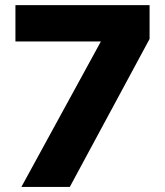

<svg xmlns="http://www.w3.org/2000/svg" viewBox="-20 -739 652 759"><path d="M64.5 0 378.9 -575.2H41V-718.8H571.3V-585L255.9 0Z"/></svg>

Font: Min Sans Black
Style: Regular
Weight: 900
Designer: Jinseong-Kim, NotoSansCJK, Nunito
Foundry: Jinseong-Kim
Version: Version 1.000